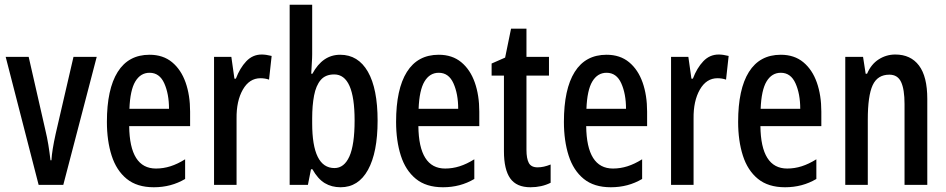

<svg xmlns="http://www.w3.org/2000/svg" viewBox="-20 -780 3993 810"><path d="M143 0 4 -540H101L171 -233Q179 -200 184 -169Q189 -138 193 -104H197Q198 -124 202.5 -152Q207 -180 215 -216L290 -540H388L247 0Z M611 -549Q668 -549 706 -517.5Q744 -486 763 -432Q782 -378 782 -309V-248H525Q527 -69 638 -69Q669 -69 699 -78.5Q729 -88 761 -108V-25Q702 10 629 10Q558 10 514.5 -25.5Q471 -61 451 -123.5Q431 -186 431 -266Q431 -404 476.5 -476.5Q522 -549 611 -549ZM611 -473Q573 -473 551 -436.5Q529 -400 526 -321H693Q693 -384 673 -428.5Q653 -473 611 -473Z M1084 -550Q1093 -550 1103.5 -548.5Q1114 -547 1126 -544L1115 -444Q1107 -447 1097.5 -448.5Q1088 -450 1079 -450Q1032 -450 1004.5 -402Q977 -354 978 -280V0H883V-540H956L969 -448H975Q992 -493 1019 -521.5Q1046 -550 1084 -550Z M1297 -551Q1297 -535 1295.5 -514Q1294 -493 1293 -469H1298Q1341 -549 1415 -549Q1491 -549 1532 -477.5Q1573 -406 1573 -271Q1573 -137 1532.5 -63.5Q1492 10 1417 10Q1379 10 1350 -7.5Q1321 -25 1298 -66H1292L1279 0H1202V-760H1297ZM1390 -466Q1353 -466 1333 -442.5Q1313 -419 1305 -377Q1297 -335 1297 -281V-260Q1297 -71 1391 -71Q1432 -71 1454 -120Q1476 -169 1476 -272Q1476 -466 1390 -466Z M1831 -549Q1888 -549 1926 -517.5Q1964 -486 1983 -432Q2002 -378 2002 -309V-248H1745Q1747 -69 1858 -69Q1889 -69 1919 -78.5Q1949 -88 1981 -108V-25Q1922 10 1849 10Q1778 10 1734.5 -25.5Q1691 -61 1671 -123.5Q1651 -186 1651 -266Q1651 -404 1696.5 -476.5Q1742 -549 1831 -549ZM1831 -473Q1793 -473 1771 -436.5Q1749 -400 1746 -321H1913Q1913 -384 1893 -428.5Q1873 -473 1831 -473Z M2248 -74Q2261 -74 2274.5 -77Q2288 -80 2303 -86V-9Q2265 10 2218 10Q2159 10 2132.5 -27.5Q2106 -65 2106 -142V-461H2054V-512L2111 -537L2136 -659H2201V-540H2296V-461H2201V-148Q2201 -111 2211 -92.5Q2221 -74 2248 -74Z M2539 -549Q2596 -549 2634 -517.5Q2672 -486 2691 -432Q2710 -378 2710 -309V-248H2453Q2455 -69 2566 -69Q2597 -69 2627 -78.5Q2657 -88 2689 -108V-25Q2630 10 2557 10Q2486 10 2442.5 -25.5Q2399 -61 2379 -123.5Q2359 -186 2359 -266Q2359 -404 2404.5 -476.5Q2450 -549 2539 -549ZM2539 -473Q2501 -473 2479 -436.5Q2457 -400 2454 -321H2621Q2621 -384 2601 -428.5Q2581 -473 2539 -473Z M3012 -550Q3021 -550 3031.5 -548.5Q3042 -547 3054 -544L3043 -444Q3035 -447 3025.5 -448.5Q3016 -450 3007 -450Q2960 -450 2932.5 -402Q2905 -354 2906 -280V0H2811V-540H2884L2897 -448H2903Q2920 -493 2947 -521.5Q2974 -550 3012 -550Z M3274 -549Q3331 -549 3369 -517.5Q3407 -486 3426 -432Q3445 -378 3445 -309V-248H3188Q3190 -69 3301 -69Q3332 -69 3362 -78.5Q3392 -88 3424 -108V-25Q3365 10 3292 10Q3221 10 3177.5 -25.5Q3134 -61 3114 -123.5Q3094 -186 3094 -266Q3094 -404 3139.5 -476.5Q3185 -549 3274 -549ZM3274 -473Q3236 -473 3214 -436.5Q3192 -400 3189 -321H3356Q3356 -384 3336 -428.5Q3316 -473 3274 -473Z M3757 -550Q3822 -550 3857 -503.5Q3892 -457 3892 -363V0H3796V-341Q3796 -403 3781.5 -434Q3767 -465 3732 -465Q3682 -465 3661.5 -420.5Q3641 -376 3641 -275V0H3546V-540H3621L3632 -469H3638Q3655 -509 3687 -529.5Q3719 -550 3757 -550Z"/></svg>

Font: Noto Sans Gurmukhi ExtraCondensed Medium
Style: Regular
Weight: 500
Width: 2
Designer: Jelle Bosma - Monotype Design Team
Foundry: Monotype Imaging Inc.
Version: Version 2.004; ttfautohint (v1.8.4.7-5d5b)